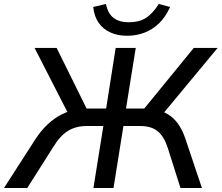

<svg xmlns="http://www.w3.org/2000/svg" viewBox="-43 -946 1115 966"><path d="M-23 0 136 -247Q164 -290 198 -321.5Q232 -353 269.5 -371.5Q307 -390 349 -395L305 -365L131 -705H242L401 -383L384 -400H491L539 -705H640L591 -400H697L669 -383L932 -705H1052L770 -365L729 -395Q770 -390 801 -371.5Q832 -353 854 -321.5Q876 -290 890 -247L973 0H865L800 -205Q782 -260 750 -286Q718 -312 662 -312H578L528 0H427L477 -312H393Q339 -312 299 -287.5Q259 -263 224 -205L94 0ZM596 -766Q550 -766 513 -782.5Q476 -799 453.5 -831Q431 -863 426 -911L490 -926Q500 -877 529 -855.5Q558 -834 605 -834Q656 -834 690 -855Q724 -876 756 -926L813 -911Q790 -860 756.5 -828Q723 -796 682 -781Q641 -766 596 -766Z"/></svg>

Font: Nunito Sans 7pt Medium
Style: Italic
Weight: 500
Italic angle: -9°
Designer: Vernon Adams
Foundry: Vernon Adams
Version: Version 3.101;gftools[0.9.27]